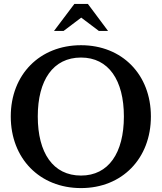

<svg xmlns="http://www.w3.org/2000/svg" viewBox="-20 -946 826 981"><path d="M394 -49C251 -49 173 -165 173 -351C173 -536 251 -652 394 -652C535 -652 613 -536 613 -351C613 -165 535 -49 394 -49ZM35 -351C35 -136 183 15 394 15C604 15 751 -136 751 -351C751 -565 604 -715 394 -715C183 -715 35 -565 35 -351ZM256 -788H305L395 -856L485 -788H532L429 -926H360Z"/></svg>

Font: LT Superior Serif Semibold
Style: Regular
Weight: 600
Designer: Daniel Lyons
Foundry: LyonsType
Version: Version 2.120;FEAKit 1.0